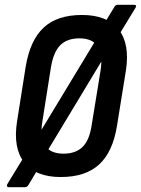

<svg xmlns="http://www.w3.org/2000/svg" viewBox="-20 -725 584 795"><path d="M15.5 50Q10.7 50 9.1 46.4Q7.5 42.8 9.9 38L87.8 -89.6L130.7 -152.7L382.7 -569L406.6 -619L451.9 -693.6Q457.6 -705 466.2 -705H534.4Q547.8 -705 541.6 -693.6L466.6 -570.4L424.2 -510.9L170 -89.6L145.3 -38.4L98.5 39.6Q92.7 50 84.1 50ZM231.2 8Q127.8 8 80.4 -52.2Q33.1 -112.3 50.7 -222.8L86.5 -449.8Q104.7 -558.5 160.8 -610.7Q216.8 -663 319.5 -663Q424 -663 471.3 -602.8Q518.7 -542.7 501.1 -431.6L464.6 -205.2Q447.4 -96.5 390.9 -44.3Q334.4 8 231.2 8ZM242.4 -88.7Q293.9 -88.7 322.3 -117Q350.8 -145.3 360 -209.4L396.1 -431.2Q406.9 -500.5 384.6 -533.2Q362.4 -565.9 309.3 -566.3Q257.9 -566.3 229.4 -537.7Q201 -509.1 190.7 -445L155.7 -223.8Q144.5 -154.9 166.6 -122Q188.7 -89.1 242.4 -88.7Z"/></svg>

Font: Sofia Sans Condensed
Style: Italic
Weight: 400
Italic angle: -9°
Designer: Botio Nikoltchev, Ani Petrova
Foundry: lettersoup
Version: Version 4.101